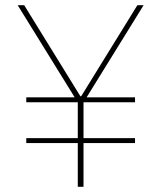

<svg xmlns="http://www.w3.org/2000/svg" viewBox="-20 -718 620 738"><path d="M301 -168V0H279V-168H81V-187H279V-325H81V-344H267L48 -698H73L289 -348H292L508 -698H532L313 -344H499V-325H301V-187H499V-168Z"/></svg>

Font: IBM Plex Sans Hebrew Thin
Style: Regular
Weight: 100
Designer: Mike Abbink, Paul van der Laan, Pieter van Rosmalen, Yanek Iontef
Foundry: Bold Monday
Version: Version 1.2